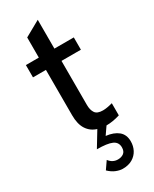

<svg xmlns="http://www.w3.org/2000/svg" viewBox="-236 -730 833 1041"><g transform="rotate(-30 181.0 -209.0)"><path d="M200 257Q181.5 257 159 248Q136.5 239 115.5 218.5L148 171.5Q169.5 200 202.5 200Q224.5 200 239 189Q253.5 178 253.5 153.5Q253.5 121 224.5 108Q195.5 95 130.5 95L187.5 1Q149.5 -10.5 128 -43.2Q106.5 -76 106.5 -132V-416H25.5V-493H106.5V-619L204 -673.5V-493H325.5V-416H204V-140.5Q204 -108.5 216.8 -89.8Q229.5 -71 265 -71Q289.5 -71 325.5 -81V-5Q281 9 240.5 9L208 56Q256 61.5 283.8 84.2Q311.5 107 311.5 149.5Q311.5 178.5 298.8 203Q286 227.5 261.2 242.2Q236.5 257 200 257Z"/></g></svg>

Font: Acari Sans Neue SemiBold
Style: Regular
Weight: 600
Designer: Alfredo Marco Pradil (font), Cristiano Sobral (main changes)
Foundry: Hanken Design Co. (font), Cristiano Sobral (main changes)
Version: Version 2.459;March 19, 2022;FontCreator 14.0.0.2808 64-bit;